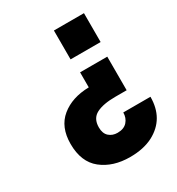

<svg xmlns="http://www.w3.org/2000/svg" viewBox="-180 -677 907 985"><g transform="rotate(-30 273.5 -185.0)"><path d="M303 194Q202 194 136.5 142Q71 90 71 -17Q71 -117 134 -168.5Q197 -220 297 -222V-311H458V-112H391Q319 -112 279 -91.5Q239 -71 239 -18Q239 18 259 36Q279 54 309 54Q347 54 366.5 32Q386 10 386 -22H547Q547 108 439 165Q383 194 303 194ZM466 -393H288V-564H466Z"/></g></svg>

Font: Ulagadi Sans
Style: Bold
Weight: 700
Designer: Ninad Kale (Devanagari), Jonny Pinhorn (Latin)
Foundry: Indian Type Foundry
Version: Version 3.01;March 29, 2020;FontCreator 12.0.0.2522 64-bit; 